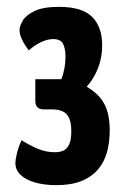

<svg xmlns="http://www.w3.org/2000/svg" viewBox="-20 -530 360 560"><path d="M144 10Q110 10 83 2.5Q56 -5 40.5 -19.5Q25 -34 25 -54Q25 -65 29.5 -83.5Q34 -102 43 -121Q63 -108 88 -97Q113 -86 140 -86Q154 -86 164.5 -90.5Q175 -95 181.5 -108.5Q188 -122 188 -148Q188 -180 175.5 -195.5Q163 -211 130 -211H107Q83 -211 83 -236V-299H159Q165 -315 168 -331Q171 -347 171 -365Q171 -388 164 -402Q157 -416 135 -416Q119 -416 100.5 -407.5Q82 -399 64 -383Q53 -397 45 -413Q37 -429 37 -442Q37 -454 46.5 -470Q56 -486 81 -498Q106 -510 152 -510Q220 -510 249 -480.5Q278 -451 278 -398Q278 -362 266 -331.5Q254 -301 233 -277Q269 -256 284.5 -226.5Q300 -197 300 -150Q300 -115 292 -86Q284 -57 265.5 -35.5Q247 -14 217.5 -2Q188 10 144 10Z"/></svg>

Font: Yanone Kaffeesatz
Style: Bold
Weight: 700
Designer: Yanone (Cyrillic: Daniel Pouzeot, Huerta Tipografica, and Cyreal)
Foundry: Yanone
Version: Version 2.003